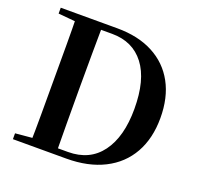

<svg xmlns="http://www.w3.org/2000/svg" viewBox="-129 -879 1046 1017"><g transform="rotate(20 394.5 -370.5)"><path d="M45 0V-33L198 -47H213V0ZM139 0Q141 -85 141 -173.5Q141 -262 141 -359V-390Q141 -480 141 -567Q141 -654 139 -741H286Q285 -656 284.5 -568.5Q284 -481 284 -390V-359Q284 -263 284.5 -175Q285 -87 286 0ZM213 0V-36H342Q464 -36 529.5 -124.5Q595 -213 595 -370Q595 -534 530 -619Q465 -704 348 -704H213V-741H363Q482 -741 566.5 -696.5Q651 -652 696 -569.5Q741 -487 741 -372Q741 -257 694 -173.5Q647 -90 558 -45Q469 0 346 0ZM45 -708V-741H213V-694H198Z"/></g></svg>

Font: Noto Serif KR ExtraLight
Style: Bold
Weight: 700
Version: Version 2.002-H1;hotconv 1.1.0;makeotfexe 2.6.0